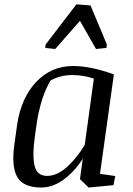

<svg xmlns="http://www.w3.org/2000/svg" viewBox="-20 -840 605 871"><path d="M405.8 -483.4Q359.4 -499.5 307.1 -499.5Q254.9 -499.5 209.5 -475.1Q167 -404.8 147.9 -289.1L138.7 -225.1Q125.5 -131.8 137.2 -86.9Q148.4 -42 193.4 -42Q238.3 -42 282.7 -81.5Q327.1 -121.1 364.3 -182.1ZM167.5 10.7Q86.9 10.7 59.1 -35.6Q31.2 -82 44.9 -182.1L57.6 -273.9Q76.2 -397 144.5 -468.8Q212.9 -540.5 311.5 -540.5Q392.6 -540.5 496.6 -502.4L433.6 -51.3L502.9 -41.5L494.6 0L382.3 10.7L342.8 -27.3L355.5 -120.1Q317.4 -60.5 268.1 -24.9Q218.8 10.7 167.5 10.7ZM462.9 -622.6 415.5 -617.7 342.8 -745.6 230.5 -617.7 185.1 -622.6 187 -638.2 326.7 -820.3 390.6 -815.4 464.8 -638.2Z"/></svg>

Font: NoticiaText-Italic
Style: Italic
Weight: 400
Italic angle: -8°
Designer: JM Sole
Foundry: JM Sole
Version: Version 1.003